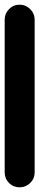

<svg xmlns="http://www.w3.org/2000/svg" viewBox="-20 -800 168 820"><path d="M0 -64H128V-716H0ZM64 -128Q37 -128 18.5 -109Q0 -90 0 -64Q0 -37 18.5 -18.5Q37 0 64 0Q90 0 109 -18.5Q128 -37 128 -64Q128 -90 109 -109Q90 -128 64 -128ZM64 -780Q37 -780 18.5 -761Q0 -742 0 -716Q0 -689 18.5 -670.5Q37 -652 64 -652Q90 -652 109 -670.5Q128 -689 128 -716Q128 -742 109 -761Q90 -780 64 -780Z"/></svg>

Font: Wavefont
Style: Bold
Weight: 700
Version: Version 3.004;gftools[0.9.33]